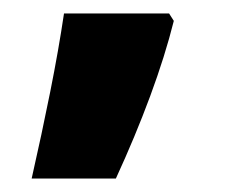

<svg xmlns="http://www.w3.org/2000/svg" viewBox="-20 -136 347 285"><path d="M231 -116 238 -105Q225 -53 203 6.5Q181 66 152 129H27Q42 63 54.5 0.5Q67 -62 75 -116Z"/></svg>

Font: Noto Sans Khmer SemiCondensed ExtraBold
Style: Regular
Weight: 800
Width: 4
Designer: Danh Hong and the Monotype Design Team
Foundry: Monotype Imaging Inc.
Version: Version 2.004